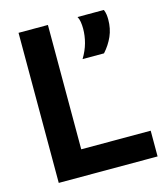

<svg xmlns="http://www.w3.org/2000/svg" viewBox="-106 -782 751 865"><g transform="rotate(-15 269.5 -350.0)"><path d="M61 0V-700H198V-120H522V0ZM309 -511Q329 -544 338 -577Q347 -610 347 -643Q347 -660 344.5 -675Q342 -690 336 -700H459Q464 -688 465.5 -676.5Q467 -665 467 -654Q467 -611 451.5 -576Q436 -541 409 -511Z"/></g></svg>

Font: Georama SemiBold
Style: Regular
Weight: 600
Designer: Jean-Baptiste Levee
Foundry: Production Type
Version: Version 1.000